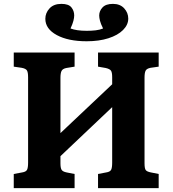

<svg xmlns="http://www.w3.org/2000/svg" viewBox="-20 -971 891 991"><path d="M51 0V-73L94 -81Q114 -84 119.5 -94.5Q125 -105 125 -132V-572Q125 -598 119 -607.5Q113 -617 92 -621L51 -627V-700H365V-627L322 -620Q303 -616 297.5 -604.5Q292 -593 292 -569V-284L559 -536V-573Q559 -597 553 -606Q547 -615 526 -620L486 -627V-700H799V-627L757 -621Q737 -617 731.5 -606Q726 -595 726 -570V-128Q726 -102 732 -93.5Q738 -85 759 -81L799 -73V0H486V-73L528 -81Q548 -84 553.5 -94.5Q559 -105 559 -132V-418L292 -165V-128Q292 -104 298 -94.5Q304 -85 324 -81L365 -73V0ZM427 -758Q332 -758 273 -790Q214 -822 214 -874Q214 -904 235.5 -927.5Q257 -951 297 -951Q334 -951 348.5 -933Q363 -915 363 -891Q363 -880 359 -864Q355 -848 344 -824Q375 -812 428 -812Q453 -812 474 -814.5Q495 -817 512 -824Q500 -848 496 -864Q492 -880 492 -891Q492 -914 509 -932.5Q526 -951 563 -951Q600 -951 621 -928Q642 -905 642 -875Q642 -843 615 -816Q588 -789 539.5 -773.5Q491 -758 427 -758Z"/></svg>

Font: Literata
Style: Bold
Weight: 700
Designer: Latin by Veronika Burian and Jose Scaglione. Greek by Irene Vlachou. Cyrillic by Vera Evstafieva.
Foundry: TypeTogether
Version: Version 3.103; ttfautohint (v1.8.4.7-5d5b);gftools[0.9.29]